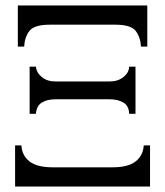

<svg xmlns="http://www.w3.org/2000/svg" viewBox="-20 -685 602 700"><path d="M45 -515V-665H517V-515H494Q492 -550 474.5 -572.5Q457 -595 400 -595H162Q105 -595 87.5 -572.5Q70 -550 68 -515ZM88 -270V-442H111Q113 -420 132.5 -404Q152 -388 182 -388H380Q410 -388 430 -404Q450 -420 451 -442H474V-270H451Q450 -299 430 -311Q410 -323 380 -323H182Q152 -323 132.5 -311Q113 -299 111 -270ZM35 -5V-155H58Q60 -118 87.5 -96.5Q115 -75 172 -75H390Q447 -75 474.5 -96.5Q502 -118 504 -155H527V-5Z"/></svg>

Font: Bona Nova SC
Style: Regular
Weight: 400
Designer: Mateusz Machalski
Foundry: Capitalics
Version: Version 4.001; ttfautohint (v1.8.4.7-5d5b)